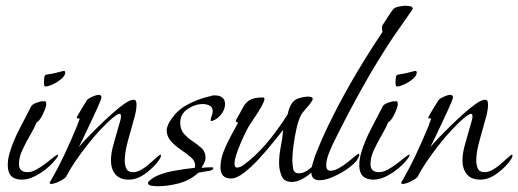

<svg xmlns="http://www.w3.org/2000/svg" viewBox="-20 -625 1803 668"><path d="M137 -324Q134 -324 133.5 -331.5Q133 -339 133 -341Q133 -344 134 -354Q135 -364 140 -365Q154 -367 168 -370Q182 -373 196 -377Q198 -378 202 -378Q207 -378 207 -373Q207 -362 193.5 -350.5Q180 -339 163.5 -331.5Q147 -324 137 -324ZM56 0Q7 0 7 -50Q7 -71 13.5 -93Q20 -115 28 -134Q37 -156 48 -177Q59 -198 70 -219Q75 -228 79.5 -237.5Q84 -247 89 -256Q94 -263 108 -268Q122 -273 130 -273Q131 -273 130 -272.5Q129 -272 129 -272Q129 -272 129.5 -272Q130 -272 130 -271Q132 -273 135 -273Q139 -273 140 -269.5Q141 -266 141 -263Q141 -256 135.5 -242Q130 -228 122.5 -215.5Q115 -203 108 -200Q99 -179 84.5 -154Q70 -129 58 -103.5Q46 -78 46 -54Q46 -26 76 -26Q90 -26 106.5 -35Q123 -44 139 -56.5Q155 -69 166.5 -78Q178 -87 181 -87Q182 -87 182 -86.5Q182 -86 182 -86Q182 -82 179 -77.5Q176 -73 174 -71Q162 -55 142 -38.5Q122 -22 99.5 -11Q77 0 56 0Z M159 15Q152 15 153 10Q181 -38 204.5 -88Q228 -138 249 -189Q249 -191 253 -200.5Q257 -210 257 -211Q257 -214 252 -213Q247 -212 247 -216Q247 -218 255 -231.5Q263 -245 272 -259.5Q281 -274 283 -277Q288 -283 302 -289Q316 -295 323 -295Q333 -295 333 -286Q333 -283 326 -266Q319 -249 308 -226Q297 -203 286 -179Q275 -155 266 -137Q257 -119 254 -113Q262 -123 280.5 -142.5Q299 -162 322.5 -185Q346 -208 370 -229.5Q394 -251 413.5 -264.5Q433 -278 444 -278Q452 -278 453.5 -272Q455 -266 455 -261Q455 -248 452 -234Q449 -220 445 -207Q437 -177 425.5 -136.5Q414 -96 414 -66Q414 -51 419.5 -38.5Q425 -26 443 -26Q457 -26 472.5 -35Q488 -44 501.5 -56.5Q515 -69 525.5 -78Q536 -87 539 -87Q540 -87 540 -85Q540 -82 538.5 -77.5Q537 -73 535 -71Q519 -46 488.5 -23Q458 0 428 0Q397 0 381.5 -18.5Q366 -37 366 -67Q366 -93 375.5 -125Q385 -157 392 -183Q394 -191 397.5 -202Q401 -213 401 -221Q401 -223 400 -226Q399 -229 396 -229Q391 -229 383.5 -223.5Q376 -218 372 -215Q353 -199 329.5 -174Q306 -149 283 -119.5Q260 -90 241 -62Q222 -34 211 -12Q209 -7 198.5 -0.5Q188 6 176.5 10.5Q165 15 159 15Z M527 23Q523 23 509 21.5Q495 20 495 12Q495 7 502.5 1.5Q510 -4 514 -7Q542 -23 584 -30.5Q626 -38 657 -41Q659 -45 659 -49Q659 -65 644 -78Q629 -91 609.5 -104Q590 -117 575 -133.5Q560 -150 560 -172Q560 -178 562 -183.5Q564 -189 566 -194Q589 -237 628.5 -259Q668 -281 714 -291Q718 -293 722 -293Q726 -293 730 -293Q744 -293 753.5 -285.5Q763 -278 763 -263Q763 -244 749 -226.5Q735 -209 717 -204H714Q713 -204 713 -206Q713 -214 716.5 -222Q720 -230 720 -238Q720 -252 709.5 -257.5Q699 -263 686 -263Q658 -263 632.5 -245.5Q607 -228 607 -198Q607 -174 620.5 -159Q634 -144 651 -133Q668 -122 681.5 -109.5Q695 -97 695 -77Q695 -67 690.5 -58Q686 -49 681 -41Q690 -42 698.5 -42.5Q707 -43 716 -43Q722 -43 722 -40Q722 -36 718 -34Q714 -32 711 -31Q701 -30 691 -28Q681 -26 670 -24Q642 2 603.5 12.5Q565 23 527 23Z M995 8Q968 8 959.5 -13.5Q951 -35 951 -57Q951 -86 957 -115Q963 -144 965 -173Q953 -158 931 -130.5Q909 -103 882 -73.5Q855 -44 829 -24Q803 -4 784 -4Q747 -4 747 -43Q747 -69 757.5 -96.5Q768 -124 782.5 -150.5Q797 -177 809 -199H807Q801 -199 801 -204Q801 -206 801.5 -207Q802 -208 802 -209Q816 -233 825 -250.5Q834 -268 849 -277Q864 -286 895 -286Q900 -286 900 -280Q900 -273 889 -253.5Q878 -234 865 -215Q852 -196 847 -188Q839 -175 827 -149Q815 -123 805.5 -97Q796 -71 796 -56Q796 -51 797.5 -46.5Q799 -42 805 -42Q815 -42 828 -51.5Q841 -61 848 -67Q887 -100 920 -141.5Q953 -183 980 -226Q983 -232 983 -237Q986 -249 992 -260Q998 -271 1008 -278Q1016 -283 1030 -286Q1044 -289 1052 -289Q1056 -289 1062 -287.5Q1068 -286 1068 -281Q1068 -276 1059.5 -265Q1051 -254 1041.5 -243.5Q1032 -233 1028 -226Q1019 -210 1012 -179.5Q1005 -149 1001 -118Q997 -87 997 -67Q997 -54 1000 -38Q1003 -22 1020 -22Q1037 -22 1054.5 -35.5Q1072 -49 1085 -62.5Q1098 -76 1100 -76Q1101 -76 1101 -74Q1101 -65 1091 -53Q1081 -41 1069.5 -30.5Q1058 -20 1052 -15Q1040 -6 1025 1Q1010 8 995 8Z M1091 2Q1063 2 1063 -27Q1063 -40 1067.5 -55Q1072 -70 1076 -82Q1103 -152 1142 -228.5Q1181 -305 1225 -378.5Q1269 -452 1311 -514Q1309 -522 1309 -528Q1309 -533 1310 -536Q1313 -540 1321 -553Q1329 -566 1337.5 -578.5Q1346 -591 1348 -593Q1353 -599 1367.5 -602Q1382 -605 1390 -605Q1395 -605 1405.5 -603.5Q1416 -602 1416 -595Q1416 -592 1415 -592Q1399 -569 1382.5 -545.5Q1366 -522 1350 -499Q1292 -412 1241.5 -321.5Q1191 -231 1145 -138Q1136 -121 1125.5 -95Q1115 -69 1115 -50Q1115 -31 1130 -31Q1143 -31 1159 -40Q1175 -49 1189.5 -60.5Q1204 -72 1214.5 -81Q1225 -90 1228 -90Q1230 -90 1230 -86Q1230 -82 1226.5 -75.5Q1223 -69 1220 -65Q1202 -44 1169 -25Q1136 -6 1110 0Q1106 1 1101 1.5Q1096 2 1091 2Z M1360 -324Q1357 -324 1356.5 -331.5Q1356 -339 1356 -341Q1356 -344 1357 -354Q1358 -364 1363 -365Q1377 -367 1391 -370Q1405 -373 1419 -377Q1421 -378 1425 -378Q1430 -378 1430 -373Q1430 -362 1416.5 -350.5Q1403 -339 1386.5 -331.5Q1370 -324 1360 -324ZM1279 0Q1230 0 1230 -50Q1230 -71 1236.5 -93Q1243 -115 1251 -134Q1260 -156 1271 -177Q1282 -198 1293 -219Q1298 -228 1302.5 -237.5Q1307 -247 1312 -256Q1317 -263 1331 -268Q1345 -273 1353 -273Q1354 -273 1353 -272.5Q1352 -272 1352 -272Q1352 -272 1352.5 -272Q1353 -272 1353 -271Q1355 -273 1358 -273Q1362 -273 1363 -269.5Q1364 -266 1364 -263Q1364 -256 1358.5 -242Q1353 -228 1345.5 -215.5Q1338 -203 1331 -200Q1322 -179 1307.5 -154Q1293 -129 1281 -103.5Q1269 -78 1269 -54Q1269 -26 1299 -26Q1313 -26 1329.5 -35Q1346 -44 1362 -56.5Q1378 -69 1389.5 -78Q1401 -87 1404 -87Q1405 -87 1405 -86.5Q1405 -86 1405 -86Q1405 -82 1402 -77.5Q1399 -73 1397 -71Q1385 -55 1365 -38.5Q1345 -22 1322.5 -11Q1300 0 1279 0Z M1382 15Q1375 15 1376 10Q1404 -38 1427.5 -88Q1451 -138 1472 -189Q1472 -191 1476 -200.5Q1480 -210 1480 -211Q1480 -214 1475 -213Q1470 -212 1470 -216Q1470 -218 1478 -231.5Q1486 -245 1495 -259.5Q1504 -274 1506 -277Q1511 -283 1525 -289Q1539 -295 1546 -295Q1556 -295 1556 -286Q1556 -283 1549 -266Q1542 -249 1531 -226Q1520 -203 1509 -179Q1498 -155 1489 -137Q1480 -119 1477 -113Q1485 -123 1503.5 -142.5Q1522 -162 1545.5 -185Q1569 -208 1593 -229.5Q1617 -251 1636.5 -264.5Q1656 -278 1667 -278Q1675 -278 1676.5 -272Q1678 -266 1678 -261Q1678 -248 1675 -234Q1672 -220 1668 -207Q1660 -177 1648.5 -136.5Q1637 -96 1637 -66Q1637 -51 1642.5 -38.5Q1648 -26 1666 -26Q1680 -26 1695.5 -35Q1711 -44 1724.5 -56.5Q1738 -69 1748.5 -78Q1759 -87 1762 -87Q1763 -87 1763 -85Q1763 -82 1761.5 -77.5Q1760 -73 1758 -71Q1742 -46 1711.5 -23Q1681 0 1651 0Q1620 0 1604.5 -18.5Q1589 -37 1589 -67Q1589 -93 1598.5 -125Q1608 -157 1615 -183Q1617 -191 1620.5 -202Q1624 -213 1624 -221Q1624 -223 1623 -226Q1622 -229 1619 -229Q1614 -229 1606.5 -223.5Q1599 -218 1595 -215Q1576 -199 1552.5 -174Q1529 -149 1506 -119.5Q1483 -90 1464 -62Q1445 -34 1434 -12Q1432 -7 1421.5 -0.5Q1411 6 1399.5 10.5Q1388 15 1382 15Z"/></svg>

Font: Bonheur Royale
Style: Regular
Weight: 400
Designer: Robert E. Leuschke
Foundry: Robert E. Leuschke
Version: Version 1.010; ttfautohint (v1.8.3)